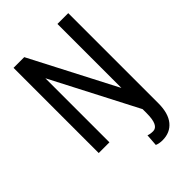

<svg xmlns="http://www.w3.org/2000/svg" viewBox="-267 -816 1133 1133"><g transform="rotate(-45 299.5 -249.0)"><path d="M529.8 -710.9V41Q529.8 125 493.4 169.2Q457 213.4 392.6 213.4Q367.2 213.4 345.2 204.6L350.6 129.4Q366.7 136.2 391.1 136.2Q439.5 136.2 439.5 34.2V0L162.6 -534.7V0H73.2V-710.9H162.6L439.5 -176.8V-710.9Z"/></g></svg>

Font: RobotoCondensed-Regular
Style: Regular
Weight: 400
Designer: Google
Version: Version 2.001201; 2014